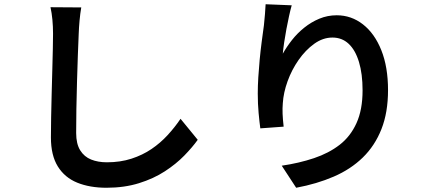

<svg xmlns="http://www.w3.org/2000/svg" viewBox="-20 -824 2040 905"><path d="M363 -789Q358 -760 355 -727Q352 -694 351 -665Q349 -624 347 -564.5Q345 -505 343 -439Q341 -373 340 -309.5Q339 -246 339 -197Q339 -146 358 -115.5Q377 -85 409.5 -72Q442 -59 484 -59Q547 -59 599.5 -76Q652 -93 694 -121.5Q736 -150 770 -187Q804 -224 831 -264L912 -165Q887 -130 848.5 -90.5Q810 -51 757 -16.5Q704 18 635 39.5Q566 61 482 61Q403 61 344 37Q285 13 252.5 -39.5Q220 -92 220 -176Q220 -217 221 -270.5Q222 -324 223.5 -381Q225 -438 226.5 -493Q228 -548 229 -593Q230 -638 230 -665Q230 -699 227 -731Q224 -763 218 -790Z M1355 -799Q1349 -778 1342.5 -748.5Q1336 -719 1330 -687Q1324 -655 1319.5 -624.5Q1315 -594 1313 -571Q1331 -603 1356 -635Q1381 -667 1414 -693.5Q1447 -720 1485.5 -736Q1524 -752 1567 -752Q1636 -752 1691 -709Q1746 -666 1777.5 -587Q1809 -508 1809 -399Q1809 -294 1778 -215.5Q1747 -137 1690 -81.5Q1633 -26 1553 8.5Q1473 43 1376 61L1308 -43Q1390 -55 1460 -78.5Q1530 -102 1581 -141.5Q1632 -181 1660.5 -244Q1689 -307 1689 -398Q1689 -476 1672 -532Q1655 -588 1623.5 -617.5Q1592 -647 1547 -647Q1502 -647 1461 -617.5Q1420 -588 1387.5 -541.5Q1355 -495 1335.5 -441Q1316 -387 1313 -337Q1311 -314 1312 -288Q1313 -262 1317 -227L1207 -219Q1203 -248 1199 -291Q1195 -334 1195 -383Q1195 -419 1197.5 -459.5Q1200 -500 1204 -542.5Q1208 -585 1213.5 -627Q1219 -669 1224 -705Q1227 -732 1229 -758Q1231 -784 1232 -804Z"/></svg>

Font: Noto Sans SC Thin SemiBold
Style: Regular
Weight: 600
Version: Version 2.004-H2;hotconv 1.0.118;makeotfexe 2.5.65603